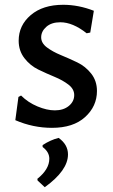

<svg xmlns="http://www.w3.org/2000/svg" viewBox="-20 -527 473 802"><path d="M244 -507Q308 -507 372 -482L357 -391L342 -388Q284 -434 232 -434Q195 -434 173.5 -415Q152 -396 152 -371Q152 -347 176 -329Q200 -311 234 -297Q268 -283 302.5 -266.5Q337 -250 361 -219.5Q385 -189 385 -147Q385 -83 335.5 -38Q286 7 197 7Q118 7 44 -25L57 -122L68 -128Q97 -99 136.5 -82.5Q176 -66 209 -66Q245 -66 267.5 -84.5Q290 -103 290 -130Q290 -155 266 -173.5Q242 -192 208 -206Q174 -220 140 -236.5Q106 -253 82 -284Q58 -315 58 -357Q58 -421 108.5 -464Q159 -507 244 -507ZM225 49Q264 77 264 118Q264 185 167 255L137 227L136 220Q186 180 186 136Q186 108 158 87V79Q192 57 225 49Z"/></svg>

Font: Alegreya Sans SC Medium
Style: Regular
Weight: 500
Designer: Juan Pablo del Peral
Foundry: Huerta Tipografica
Version: Version 2.001;PS 002.001;hotconv 1.0.88;makeotf.lib2.5.64775